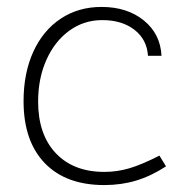

<svg xmlns="http://www.w3.org/2000/svg" viewBox="-20 -529 531 554"><path d="M48 -237Q48 -318 76 -379.5Q104 -441 155 -475Q206 -509 273 -509Q347 -509 395 -470Q443 -431 446 -368H407Q404 -415 368 -443Q332 -471 275 -471Q222 -471 180 -440.5Q138 -410 114 -356.5Q90 -303 90 -236Q90 -141 141 -87Q192 -33 281 -33Q318 -33 353.5 -43.5Q389 -54 440 -80L459 -49Q416 -21 373 -8Q330 5 281 5Q170 5 109 -58.5Q48 -122 48 -237Z"/></svg>

Font: Bellota Light
Style: Regular
Weight: 300
Designer: Kemie Guaida
Foundry: Kemie Guaida
Version: Version 4.001